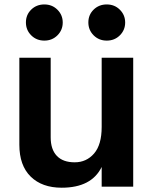

<svg xmlns="http://www.w3.org/2000/svg" viewBox="-20 -831 708 886"><path d="M69.3 -163.1V-564.5H213.9V-197.3Q213.9 -141.6 242.2 -111.8Q270.5 -82 324.7 -82Q378.9 -82 414.1 -122.6Q449.2 -163.1 449.2 -245.1V-564.5H594.7V30.3H449.2V-60.5Q402.3 35.2 264.6 35.2Q173.8 35.2 121.6 -16.1Q69.3 -67.4 69.3 -163.1ZM124 -668Q99.6 -692.4 99.6 -727.5Q99.6 -762.7 124 -786.6Q148.4 -810.5 184.6 -810.5Q220.7 -810.5 245.1 -786.1Q269.5 -761.7 269.5 -727.1Q269.5 -692.4 245.1 -668Q220.7 -643.6 184.6 -643.6Q148.4 -643.6 124 -668ZM412.1 -668Q387.7 -692.4 387.7 -727.5Q387.7 -762.7 412.1 -786.6Q436.5 -810.5 472.7 -810.5Q508.8 -810.5 533.2 -786.1Q557.6 -761.7 557.6 -727.1Q557.6 -692.4 533.2 -668Q508.8 -643.6 472.7 -643.6Q436.5 -643.6 412.1 -668Z"/></svg>

Font: GenEi M Gothic v2 Bold
Style: Regular
Weight: 700
Version: Version 2.0